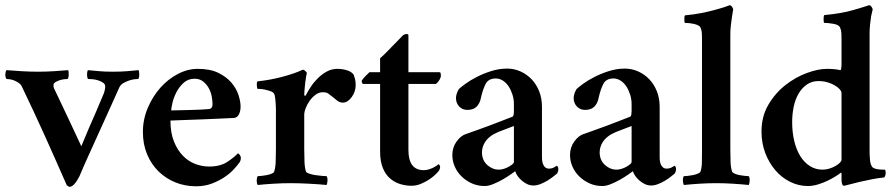

<svg xmlns="http://www.w3.org/2000/svg" viewBox="-24 -708 3447 739"><path d="M122 -432Q153 -432 184 -434Q215 -436 238 -438Q241 -434 240.5 -420.5Q240 -407 236 -404Q232 -404 223 -403Q214 -402 205 -399Q196 -396 189 -391.5Q182 -387 182 -381Q182 -379 182 -376Q182 -373 183 -370Q194 -347 212 -309Q230 -271 247 -235Q267 -192 289 -145Q303 -178 317 -212Q330 -241 344.5 -275Q359 -309 372 -340Q376 -348 378.5 -358Q381 -368 381 -375Q381 -384 373 -389.5Q365 -395 354.5 -398.5Q344 -402 333 -403Q322 -404 315 -404Q311 -409 311 -420.5Q311 -432 314 -438Q337 -436 358.5 -434Q380 -432 410 -432Q440 -432 465.5 -434Q491 -436 509 -438Q512 -434 512 -421Q512 -408 508 -404Q504 -404 494 -403Q484 -402 472.5 -398Q461 -394 450.5 -388Q440 -382 435 -371Q419 -335 399 -291Q379 -247 358 -200.5Q337 -154 317 -110Q297 -66 282 -30Q261 11 244 11Q242 11 238.5 9Q235 7 233 5Q211 -45 190 -92.5Q169 -140 148 -186.5Q127 -233 105.5 -279Q84 -325 61 -373Q57 -383 48 -389Q39 -395 30 -398.5Q21 -402 12.5 -403Q4 -404 1 -404Q-4 -411 -3.5 -422Q-3 -433 1 -438Q25 -436 58.5 -434Q92 -432 122 -432Z M725 -405Q700 -405 682.5 -389Q665 -373 654.5 -352Q644 -331 639.5 -311Q635 -291 635 -283Q638 -283 658 -283.5Q678 -284 702 -284.5Q726 -285 748 -286Q770 -287 777 -288Q794 -288 794 -307Q794 -322 790.5 -339Q787 -356 778.5 -370.5Q770 -385 757 -395Q744 -405 725 -405ZM737 -443Q785 -443 816.5 -427.5Q848 -412 867 -389.5Q886 -367 894 -342Q902 -317 902 -298Q902 -280 895.5 -267.5Q889 -255 876 -254Q856 -253 822.5 -251.5Q789 -250 753 -248.5Q717 -247 684 -246Q651 -245 632 -244Q632 -197 645.5 -163.5Q659 -130 680 -108.5Q701 -87 727.5 -77Q754 -67 781 -67Q824 -67 851 -85Q878 -103 892 -118Q895 -117 899 -111.5Q903 -106 903 -101Q903 -90 898 -83Q891 -73 876.5 -57Q862 -41 840.5 -26.5Q819 -12 791.5 -1.5Q764 9 731 9Q688 9 651 -6Q614 -21 586 -48.5Q558 -76 542 -114.5Q526 -153 526 -200Q526 -248 544.5 -292Q563 -336 592.5 -369.5Q622 -403 660 -423Q698 -443 737 -443Z M1274 -443Q1294 -443 1311.5 -437.5Q1329 -432 1337 -421Q1339 -416 1342 -405.5Q1345 -395 1345 -381Q1345 -355 1329.5 -334Q1314 -313 1296 -313Q1283 -313 1273.5 -321Q1264 -329 1255 -336Q1247 -342 1240 -347.5Q1233 -353 1219 -353Q1203 -353 1190 -343Q1177 -333 1167.5 -319.5Q1158 -306 1152.5 -291.5Q1147 -277 1147 -269V-134Q1147 -108 1148 -84.5Q1149 -61 1154 -47Q1156 -43 1166.5 -39.5Q1177 -36 1190 -34Q1203 -32 1215.5 -31Q1228 -30 1233 -30Q1237 -24 1236.5 -13Q1236 -2 1233 4Q1203 1 1164 -1Q1125 -3 1095 -3Q1064 -3 1030.5 -1Q997 1 968 4Q964 -2 964 -13Q964 -24 968 -30Q973 -30 982.5 -31Q992 -32 1002.5 -34Q1013 -36 1021.5 -39.5Q1030 -43 1031 -47Q1036 -61 1037 -83Q1038 -105 1038 -134V-277Q1038 -281 1038 -290.5Q1038 -300 1037 -311Q1036 -322 1035 -332Q1034 -342 1031 -347Q1028 -353 1018.5 -356.5Q1009 -360 998.5 -362.5Q988 -365 979 -365.5Q970 -366 967 -366Q965 -370 964.5 -381.5Q964 -393 968 -395Q1017 -400 1065 -413Q1113 -426 1142 -440Q1147 -439 1152 -434Q1157 -429 1157 -427Q1156 -424 1154 -412.5Q1152 -401 1150.5 -387Q1149 -373 1148 -360.5Q1147 -348 1147 -343Q1147 -340 1149.5 -339.5Q1152 -339 1153 -341Q1161 -357 1173 -375Q1185 -393 1200.5 -408Q1216 -423 1234.5 -433Q1253 -443 1274 -443Z M1668 -430Q1671 -430 1672 -426Q1673 -422 1673 -417Q1673 -410 1667.5 -400.5Q1662 -391 1654 -385H1548V-131Q1548 -53 1607 -53Q1617 -53 1626.5 -56Q1636 -59 1644 -63Q1652 -67 1657.5 -71Q1663 -75 1664 -76Q1666 -75 1668 -72Q1670 -69 1670 -65Q1670 -61 1667.5 -55Q1665 -49 1663 -48Q1659 -43 1649.5 -34Q1640 -25 1626 -16Q1612 -7 1595 0Q1578 7 1559 7Q1538 7 1516.5 0.5Q1495 -6 1477.5 -21Q1460 -36 1449.5 -61.5Q1439 -87 1439 -125V-385H1373Q1370 -387 1369 -390.5Q1368 -394 1368 -397Q1373 -405 1382.5 -415Q1392 -425 1398 -430H1439V-484Q1451 -494 1463 -506.5Q1475 -519 1487 -531Q1499 -543 1509.5 -554Q1520 -565 1527 -572Q1534 -577 1540.5 -577Q1547 -577 1548 -573V-430Z M1895 -55Q1906 -55 1916.5 -58.5Q1927 -62 1935.5 -67Q1944 -72 1949 -76.5Q1954 -81 1954 -84V-223Q1937 -216 1914.5 -208Q1892 -200 1877 -192Q1854 -179 1842.5 -160.5Q1831 -142 1831 -120Q1832 -90 1852 -72.5Q1872 -55 1895 -55ZM1842 8Q1815 8 1792.5 -2Q1770 -12 1753 -28.5Q1736 -45 1726.5 -66.5Q1717 -88 1717 -111Q1717 -141 1733.5 -163.5Q1750 -186 1769 -192Q1786 -198 1810 -206.5Q1834 -215 1859.5 -224.5Q1885 -234 1909 -243.5Q1933 -253 1949 -259Q1952 -261 1953 -267Q1954 -273 1954 -281V-308Q1954 -326 1948.5 -343.5Q1943 -361 1934 -375Q1925 -389 1912 -397.5Q1899 -406 1884 -406Q1856 -406 1845 -384.5Q1834 -363 1827 -331Q1823 -310 1810.5 -297.5Q1798 -285 1775 -285Q1756 -285 1743.5 -298Q1731 -311 1731 -331Q1731 -338 1734 -347.5Q1737 -357 1742 -365Q1749 -372 1767.5 -385.5Q1786 -399 1811.5 -412Q1837 -425 1867 -434.5Q1897 -444 1928 -444Q1955 -444 1979.5 -433Q2004 -422 2022.5 -402.5Q2041 -383 2051.5 -356Q2062 -329 2062 -297V-102Q2062 -82 2069 -70.5Q2076 -59 2088 -59Q2100 -59 2108 -63.5Q2116 -68 2119 -70Q2122 -69 2123.5 -65Q2125 -61 2125 -57Q2125 -48 2120 -40Q2115 -36 2105 -28Q2095 -20 2082.5 -12.5Q2070 -5 2056 0.5Q2042 6 2029 6Q2017 6 2006 1Q1995 -4 1985.5 -12Q1976 -20 1969 -29.5Q1962 -39 1959 -49Q1955 -46 1941.5 -36.5Q1928 -27 1910.5 -17Q1893 -7 1874.5 0.5Q1856 8 1842 8Z M2348 -55Q2359 -55 2369.5 -58.5Q2380 -62 2388.5 -67Q2397 -72 2402 -76.5Q2407 -81 2407 -84V-223Q2390 -216 2367.5 -208Q2345 -200 2330 -192Q2307 -179 2295.5 -160.5Q2284 -142 2284 -120Q2285 -90 2305 -72.5Q2325 -55 2348 -55ZM2295 8Q2268 8 2245.5 -2Q2223 -12 2206 -28.5Q2189 -45 2179.5 -66.5Q2170 -88 2170 -111Q2170 -141 2186.5 -163.5Q2203 -186 2222 -192Q2239 -198 2263 -206.5Q2287 -215 2312.5 -224.5Q2338 -234 2362 -243.5Q2386 -253 2402 -259Q2405 -261 2406 -267Q2407 -273 2407 -281V-308Q2407 -326 2401.5 -343.5Q2396 -361 2387 -375Q2378 -389 2365 -397.5Q2352 -406 2337 -406Q2309 -406 2298 -384.5Q2287 -363 2280 -331Q2276 -310 2263.5 -297.5Q2251 -285 2228 -285Q2209 -285 2196.5 -298Q2184 -311 2184 -331Q2184 -338 2187 -347.5Q2190 -357 2195 -365Q2202 -372 2220.5 -385.5Q2239 -399 2264.5 -412Q2290 -425 2320 -434.5Q2350 -444 2381 -444Q2408 -444 2432.5 -433Q2457 -422 2475.5 -402.5Q2494 -383 2504.5 -356Q2515 -329 2515 -297V-102Q2515 -82 2522 -70.5Q2529 -59 2541 -59Q2553 -59 2561 -63.5Q2569 -68 2572 -70Q2575 -69 2576.5 -65Q2578 -61 2578 -57Q2578 -48 2573 -40Q2568 -36 2558 -28Q2548 -20 2535.5 -12.5Q2523 -5 2509 0.5Q2495 6 2482 6Q2470 6 2459 1Q2448 -4 2438.5 -12Q2429 -20 2422 -29.5Q2415 -39 2412 -49Q2408 -46 2394.5 -36.5Q2381 -27 2363.5 -17Q2346 -7 2327.5 0.5Q2309 8 2295 8Z M2678 -553Q2678 -565 2677.5 -578Q2677 -591 2672 -602Q2670 -607 2663 -610.5Q2656 -614 2647 -616Q2638 -618 2628.5 -619Q2619 -620 2612 -620Q2611 -620 2610.5 -624.5Q2610 -629 2610 -634Q2610 -639 2610.5 -643.5Q2611 -648 2613 -649Q2646 -652 2674 -657.5Q2702 -663 2724.5 -669Q2747 -675 2762.5 -680Q2778 -685 2785 -688Q2789 -688 2793 -682.5Q2797 -677 2798 -672Q2795 -657 2793 -641Q2791 -627 2789 -610Q2787 -593 2787 -576V-133Q2787 -104 2788 -82.5Q2789 -61 2794 -47Q2796 -43 2804 -39.5Q2812 -36 2822.5 -34Q2833 -32 2843 -31Q2853 -30 2858 -30Q2862 -24 2861.5 -13Q2861 -2 2858 4Q2828 1 2795.5 -1Q2763 -3 2732 -3Q2702 -3 2670 -1Q2638 1 2608 4Q2605 -2 2604.5 -13Q2604 -24 2608 -30Q2613 -30 2623 -31Q2633 -32 2643 -34Q2653 -36 2661.5 -39.5Q2670 -43 2672 -47Q2677 -61 2677.5 -82.5Q2678 -104 2678 -133Z M3126 -396Q3101 -396 3082 -383Q3063 -370 3050 -348Q3037 -326 3031 -297.5Q3025 -269 3025 -238Q3025 -199 3033 -165.5Q3041 -132 3056 -107.5Q3071 -83 3093 -69Q3115 -55 3142 -55Q3155 -55 3168 -59Q3181 -63 3191.5 -69Q3202 -75 3208.5 -81.5Q3215 -88 3215 -93V-349Q3215 -357 3207.5 -365Q3200 -373 3188 -380Q3176 -387 3160 -391.5Q3144 -396 3126 -396ZM3159 -443Q3176 -443 3189.5 -441.5Q3203 -440 3210 -438Q3213 -438 3214 -445Q3215 -452 3215 -459V-555Q3215 -568 3214.5 -580Q3214 -592 3209 -603Q3204 -613 3183 -616.5Q3162 -620 3148 -620Q3147 -620 3146.5 -624.5Q3146 -629 3146 -634Q3146 -639 3146.5 -644Q3147 -649 3149 -650Q3215 -656 3261 -669.5Q3307 -683 3321 -688Q3326 -688 3330 -682.5Q3334 -677 3335 -672Q3332 -660 3329 -646Q3327 -633 3325 -615.5Q3323 -598 3323 -577V-128Q3323 -110 3324.5 -93Q3326 -76 3332 -67Q3335 -62 3342.5 -59.5Q3350 -57 3358 -56Q3366 -55 3372.5 -55Q3379 -55 3382 -55Q3385 -52 3385 -42Q3385 -38 3383.5 -33Q3382 -28 3379 -25Q3358 -23 3332 -18Q3306 -13 3283 -7.5Q3260 -2 3243.5 2.5Q3227 7 3224 7Q3220 7 3217.5 0.5Q3215 -6 3215 -15V-38Q3215 -45 3212 -43Q3206 -38 3192.5 -29.5Q3179 -21 3161.5 -12.5Q3144 -4 3124 2Q3104 8 3085 8Q3050 8 3017.5 -8Q2985 -24 2960.5 -52.5Q2936 -81 2921.5 -119Q2907 -157 2907 -202Q2907 -260 2933.5 -305Q2960 -350 2999 -380.5Q3038 -411 3081.5 -427Q3125 -443 3159 -443Z"/></svg>

Font: Vermiglione SemiBold
Style: Regular
Weight: 600
Version: Version 1.000